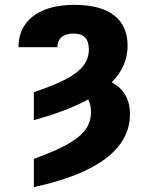

<svg xmlns="http://www.w3.org/2000/svg" viewBox="-20 -557 606 784"><path d="M342.8 -355.5Q342.8 -388.2 327.4 -404.1Q312 -419.9 280.3 -419.9Q248.5 -419.9 231.4 -405.3Q214.4 -390.6 214.8 -364.3H55.7Q55.2 -417.5 82.3 -456.5Q109.4 -495.6 160.9 -516.4Q212.4 -537.1 283.2 -537.1Q390.1 -537.1 445.6 -494.6Q501 -452.1 501 -370.1Q501 -286.1 436 -220.7Q472.7 -201.7 491.7 -168.9Q510.7 -136.2 510.7 -90.8Q510.7 15.1 411.9 90.1Q313 165 118.2 207V91.8Q206.5 60.1 257.1 31.2Q307.6 2.4 329.6 -28.6Q351.6 -59.6 351.6 -99.6Q351.6 -128.9 339.8 -150.9Q254.9 -104 118.2 -66.4V-180.7Q200.7 -208 249.5 -233.9Q298.3 -259.8 320.6 -288.8Q342.8 -317.9 342.8 -355.5Z"/></svg>

Font: Pretendard ExtraBold
Style: Regular
Weight: 800
Designer: Base glyphs from Inter by Rasmus Andersson; Hangeul glyphs from Noto Sans CJK(Source Han Sans) by Jang Soo-young and Kan
Foundry: Kil Hyung-jin
Version: Version 1.309